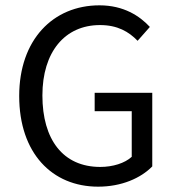

<svg xmlns="http://www.w3.org/2000/svg" viewBox="-20 -688 657 720"><path d="M348 12C436 12 508 -20 551 -64V-340H335V-271H474V-100C448 -76 403 -62 356 -62C216 -62 139 -165 139 -330C139 -493 223 -594 355 -594C421 -594 463 -569 496 -535L542 -587C504 -628 444 -668 353 -668C179 -668 52 -539 52 -328C52 -114 175 12 348 12Z"/></svg>

Font: DAIFUKU Sans
Style: Regular
Weight: 400
Designer: Original font ‘Source Han Sans JP’ : Paul D. Hunt
Foundry: Daifuku
Version: Version 1.000